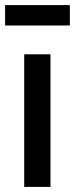

<svg xmlns="http://www.w3.org/2000/svg" viewBox="-25 -733 294 753"><path d="M70 0V-520H173V0ZM-5 -713H249V-633H-5Z"/></svg>

Font: IBM Plex Sans Condensed Medium
Style: Regular
Weight: 500
Width: 3
Designer: Mike Abbink, Paul van der Laan, Pieter van Rosmalen
Foundry: Bold Monday
Version: Version 1.3